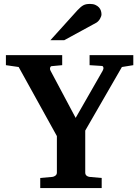

<svg xmlns="http://www.w3.org/2000/svg" viewBox="-20 -949 703 969"><path d="M595.2 -610.8 410.2 -290V-78.1Q410.2 -68.4 416.5 -62.7Q422.9 -57.1 432.1 -56.2L493.2 -50.8V0H183.1V-50.8L244.1 -56.2Q252.4 -57.1 259.8 -62.7Q267.1 -68.4 267.1 -78.1V-262.2L74.2 -610.8L9.8 -620.1V-670.9H293.9V-620.1L241.2 -615.2Q235.8 -615.2 233.2 -607.9Q230.5 -600.6 235.8 -590.8L361.8 -354L498 -591.8Q503.4 -601.1 501.7 -608.6Q500 -616.2 493.2 -616.2L432.1 -620.1V-670.9H652.8V-620.1ZM492.2 -876.5Q492.2 -871.6 490 -865.5Q487.8 -859.4 484.4 -853.5Q481 -847.7 476.1 -842.5Q471.2 -837.4 466.3 -834.5L304.2 -746.1H234.4L371.1 -897.5Q379.9 -906.7 387 -912.8Q394 -918.9 401.1 -922.6Q408.2 -926.3 416 -927.7Q423.8 -929.2 434.1 -929.2Q450.2 -929.2 461.2 -924.3Q472.2 -919.4 479.2 -911.9Q486.3 -904.3 489.3 -894.8Q492.2 -885.3 492.2 -876.5Z"/></svg>

Font: Charis SIL Eur
Style: Bold
Weight: 700
Foundry: SIL International
Version: Version 5.000